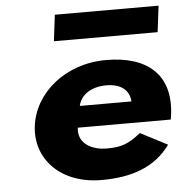

<svg xmlns="http://www.w3.org/2000/svg" viewBox="-54 -807 856 875"><g transform="rotate(-5 374.0 -369.5)"><path d="M228.8 -754 214.1 -634H688.6L703.4 -754ZM713.3 -232C715 -238 716.4 -249 717.2 -256C739.3 -436 631.6 -528 443.1 -528C255.5 -528 112.1 -406 93.6 -256C75.4 -107 188.8 15 376.4 15C514.3 15 621.5 -22 691.4 -119L567.7 -183C510 -137 478.4 -126 409.4 -126C355 -126 278.4 -153 288.1 -232ZM306.2 -330C315.6 -377 361.2 -413 435 -413C497.9 -413 539.1 -384 542.2 -330Z"/></g></svg>

Font: Hussar
Style: BdSuprExtOblOne
Weight: 700
Foundry: Cannot Into Space Fonts
Version: Version 2.00